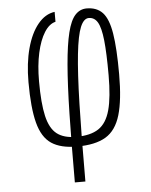

<svg xmlns="http://www.w3.org/2000/svg" viewBox="-56 -678 712 907"><g transform="rotate(-5 300.0 -225.0)"><path d="M262 182Q262 -7 265 -144.5Q268 -282 276 -376Q284 -470 298 -526.5Q312 -583 334.5 -607.5Q357 -632 389 -632Q437 -632 464.5 -602.5Q492 -573 503.5 -502.5Q515 -432 515 -309Q515 -187 494 -116Q473 -45 423.5 -15.5Q374 14 287 14Q210 14 166 -15.5Q122 -45 103.5 -116Q85 -187 85 -309Q85 -399 104 -469Q123 -539 157.5 -581Q192 -623 237 -629V-582Q207 -575 184 -538.5Q161 -502 148 -443Q135 -384 135 -309Q135 -204 149 -143.5Q163 -83 196 -57.5Q229 -32 287 -32Q355 -32 393.5 -57.5Q432 -83 448.5 -143.5Q465 -204 465 -309Q465 -415 458.5 -475Q452 -535 437 -560.5Q422 -586 395 -586Q371 -586 355 -547.5Q339 -509 329.5 -421Q320 -333 316 -185Q312 -37 312 182Z"/></g></svg>

Font: Victor Mono Thin
Style: Regular
Weight: 100
Monospace: yes
Designer: Rune Bjørnerås
Version: Version 1.561;gftools[0.9.30]